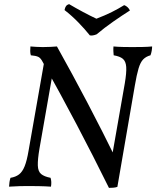

<svg xmlns="http://www.w3.org/2000/svg" viewBox="-20 -905 760 934"><path d="M31 -40Q56 -44 72.5 -56.5Q89 -69 100 -96.5Q111 -124 119 -172L196 -610H247L172 -182Q163 -129 164 -100Q165 -71 180 -58.5Q195 -46 226 -40Q229 -30 229.5 -20Q230 -10 228 3Q198 1 168.5 0.5Q139 0 119 0Q96 0 76.5 0.5Q57 1 24 3Q25 -21 31 -40ZM128 -679Q143 -678 157 -677Q171 -676 188 -676Q208 -676 226 -677Q244 -678 257 -679Q332 -545 406.5 -403Q481 -261 548 -124L510 9Q432 -149 353 -299Q274 -449 188 -603Q178 -623 166 -628.5Q154 -634 130 -636Q127 -646 127 -657Q127 -668 128 -679ZM532 -679Q554 -677 579 -676.5Q604 -676 623 -676Q646 -676 673 -676.5Q700 -677 720 -679Q720 -670 718 -658Q716 -646 712 -636Q690 -630 676.5 -616Q663 -602 654 -572Q645 -542 636 -489L551 4Q543 7 532 8Q521 9 510 9L516 -94L587 -499Q596 -552 594 -579.5Q592 -607 577.5 -619Q563 -631 533 -636Q532 -646 531.5 -656.5Q531 -667 532 -679ZM417 -733Q393 -763 361.5 -795.5Q330 -828 294 -856Q296 -868 301 -875Q306 -882 316 -885Q348 -866 383.5 -847Q419 -828 449 -814Q491 -830 524 -846.5Q557 -863 584 -880Q593 -877 600.5 -870Q608 -863 612 -854Q574 -830 531 -800Q488 -770 450 -738Q430 -730 417 -733Z"/></svg>

Font: Vollkorn
Style: Italic
Weight: 400
Italic angle: -11°
Designer: Friedrich Althausen
Foundry: Friedrich Althausen
Version: Version 5.001